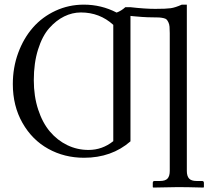

<svg xmlns="http://www.w3.org/2000/svg" viewBox="-20 -678 922 840"><path d="M334 -623.5Q296.4 -623.5 261 -606.2Q225.6 -588.9 195.3 -554.7Q165 -520.5 146.5 -461.4Q127.9 -402.3 127.9 -327.1Q127.9 -256.8 147 -198.7Q166 -140.6 198.5 -102.3Q231 -64 274.4 -43Q317.9 -22 367.2 -22Q427.7 -22 475.6 -60.5V-569.3Q416 -623.5 334 -623.5ZM647.9 -602.1Q626.5 -602.1 602.3 -603.8Q578.1 -605.5 564.5 -606.9L550.8 -608.4V-59.6Q468.3 12.2 347.7 12.2Q261.7 12.2 191.2 -26.9Q120.6 -65.9 78.4 -140.1Q36.1 -214.4 36.1 -310.1Q36.1 -382.8 59.8 -447Q83.5 -511.2 124.3 -557.6Q165 -604 222.9 -630.9Q280.8 -657.7 346.7 -657.7Q423.3 -657.7 490.2 -623Q510.7 -630.4 528.3 -646.5H550.8Q614.7 -639.2 659.2 -639.2Q707 -639.2 727.1 -642.1Q747.1 -645 775.4 -657.7H797.4V69.8Q797.4 92.3 807.1 103Q816.9 113.8 840.3 113.8H863.8Q872.1 113.8 872.1 122.1V140.6L870.1 142.6Q797.4 140.6 758.3 140.6L650.4 142.6L648.4 140.6V122.1Q648.4 113.8 656.2 113.8H679.7Q703.6 113.8 713.1 103Q722.7 92.3 722.7 69.8V-532.7Q722.7 -550.3 721.7 -561.3Q720.7 -572.3 716.8 -580.3Q712.9 -588.4 709 -592.5Q705.1 -596.7 694.8 -598.9Q684.6 -601.1 675.3 -601.6Q666 -602.1 647.9 -602.1Z"/></svg>

Font: Libertinage
Style: b
Weight: 400
Designer: OSP
Foundry: OSP
Version: Version 1.0; 2008; OFL relea